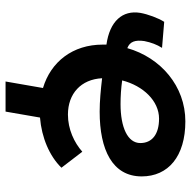

<svg xmlns="http://www.w3.org/2000/svg" viewBox="-18 -550 703 708"><g transform="rotate(90 334.0 -195.5)"><path d="M280 136H391L413 9C487 3 555 -26 598 -70L539 -147C505 -117 456 -94 402 -94C325 -94 272 -142 268 -220C311 -215 352 -211 391 -211C532 -211 630 -258 630 -366C630 -464 556 -527 427 -527C297 -527 192 -436 157 -313C133 -322 126 -342 131 -376C136 -401 144 -422 156 -441L60 -449C46 -427 32 -389 27 -361C16 -295 58 -248 144 -236V-222C144 -112 207 -31 304 -2ZM276 -294C296 -372 352 -430 417 -430C475 -430 507 -404 507 -361C507 -314 449 -288 363 -288C335 -288 304 -290 276 -294Z"/></g></svg>

Font: Fixel Text 20240404 SemiBold
Style: Italic
Weight: 600
Width: 4
Italic angle: -10°
Designer: AlfaBravo + MacPaw
Foundry: Kyrylo Tkachov, Marchela Mozhyna, Serhii Makarenko, Maria Weinstein, Zakhar Kryvoshyya
Version: Version 1.211;Glyphs 3.2 (3225)